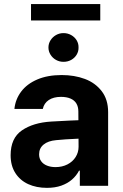

<svg xmlns="http://www.w3.org/2000/svg" viewBox="-20 -901 597 931"><path d="M298.9 -225.3 252.1 -221.4Q213.5 -218 191.6 -200.2Q169.6 -182.4 169.6 -152.6Q169.6 -133 179.7 -119.1Q189.7 -105.2 207.9 -98Q226.1 -90.7 248.9 -90.7Q281.5 -90.7 307 -103.8Q332.5 -116.9 346.7 -139.5Q361 -162.1 361 -189.6L359.9 -360.7Q359.9 -383.3 350.3 -399.2Q340.7 -415.1 321.6 -423.2Q302.5 -431.3 275.7 -431.3Q239.5 -431.3 216.4 -415.9Q193.4 -400.5 187.5 -372.7H49.9Q54.6 -419.5 82.7 -456.9Q110.8 -494.3 160.9 -515.7Q210.9 -537.1 279.1 -537.1Q341 -537.1 391.6 -518.2Q442.1 -499.3 473.2 -458.9Q504.3 -418.5 504.3 -357.3V0H367.1V-73.4H363.2Q350.1 -48.4 328.7 -30Q307.3 -11.5 277.1 -0.8Q246.8 9.9 207.7 9.9Q156.4 9.9 116.8 -8.2Q77.1 -26.4 54.3 -62.1Q31.5 -97.8 31.5 -148.2Q31.5 -231.2 86.2 -268.7Q140.9 -306.3 228.5 -311.6Q243.2 -313.1 318.9 -316.4L366.9 -318.3L367.8 -229Q348 -228.4 298.9 -225.3ZM214.9 -670.6Q214.9 -689.6 224.9 -705.6Q235 -721.6 251.7 -731.1Q268.4 -740.5 287.9 -740.5Q307.9 -740.5 324.9 -731.1Q341.9 -721.6 351.7 -705.6Q361.4 -689.6 360.8 -670.6Q361.4 -652.1 351.7 -635.9Q341.9 -619.7 325.1 -610.4Q308.4 -601.2 287.9 -601.2Q268.4 -601.2 251.7 -610.4Q235 -619.7 224.9 -635.9Q214.9 -652.1 214.9 -670.6ZM466.2 -801.9H130.4V-881.2H466.2Z"/></svg>

Font: Pretendard JP Variable
Style: Regular
Weight: 400
Designer: Base glyphs from Inter by Rasmus Andersson; Hangul glyphs from Noto Sans CJK(Source Han Sans) by Jang Soo-young and Kang
Foundry: Kil Hyung-jin
Version: Version 1.307;Glyphs 3.2 (3192)